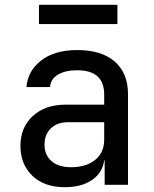

<svg xmlns="http://www.w3.org/2000/svg" viewBox="-20 -768 640 798"><path d="M249 10Q164 10 114.5 -37.5Q65 -85 65 -162Q65 -239 116.5 -286Q168 -333 252 -333H413V-375Q413 -476 301 -476Q251 -476 220.5 -457.5Q190 -439 188 -406H90Q95 -473 151 -516.5Q207 -560 301 -560Q402 -560 457 -512Q512 -464 512 -377V0H415V-101H413Q406 -50 362.5 -20Q319 10 249 10ZM275 -73Q338 -73 375.5 -103.5Q413 -134 413 -187V-260H261Q218 -260 191.5 -234.5Q165 -209 165 -167Q165 -124 194 -98.5Q223 -73 275 -73ZM142 -668V-748H468V-668Z"/></svg>

Font: JetBrainsMono NFM Medium
Style: Regular
Weight: 500
Monospace: yes
Designer: Philipp Nurullin, Konstantin Bulenkov
Foundry: JetBrains
Version: Version 2.304; ttfautohint (v1.8.4.7-5d5b);Nerd Fonts 3.3.0